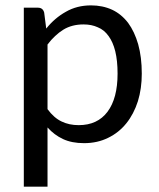

<svg xmlns="http://www.w3.org/2000/svg" viewBox="-20 -536 601 728"><path d="M160.2 -122.1Q184.6 -88.9 213.9 -75.2Q242.2 -61.5 278.3 -61.5Q349.6 -61.5 387.7 -112.3Q425.8 -163.1 425.8 -256.8Q425.8 -305.7 417 -341.8Q408.2 -377 391.6 -399.4Q375 -422.9 350.6 -432.6Q327.1 -443.4 296.9 -443.4Q252.9 -443.4 220.7 -423.8Q187.5 -403.3 160.2 -367.2Q160.2 -285.2 160.2 -122.1ZM155.3 -427.7Q187.5 -467.8 229.5 -491.2Q271.5 -515.6 325.2 -515.6Q369.1 -515.6 405.3 -499Q440.4 -482.4 465.8 -449.2Q490.2 -416 503.9 -368.2Q517.6 -319.3 517.6 -256.8Q517.6 -200.2 502.9 -152.3Q487.3 -103.5 459 -68.4Q430.7 -33.2 390.6 -13.7Q349.6 6.8 298.8 6.8Q252 6.8 218.8 -8.8Q185.5 -24.4 160.2 -52.7Q160.2 22.5 160.2 171.9Q137.7 171.9 70.3 171.9Q70.3 43.9 70.3 -336.9Q70.3 -378.9 70.3 -506.8Q84 -506.8 124 -506.8Q142.6 -506.8 147.5 -488.3Q150.4 -467.8 155.3 -427.7Z"/></svg>

Font: Lato
Style: Regular
Weight: 400
Designer: Lukasz Dziedzic with Adam Twardoch and Botio Nikoltchev
Version: Version 2.015; 2015-08-06; http://www.latofonts.com/